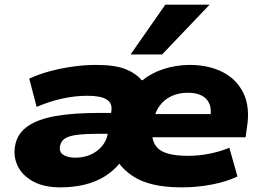

<svg xmlns="http://www.w3.org/2000/svg" viewBox="-20 -797 1127 828"><path d="M240 11Q169 11 122 -15Q75 -41 55.5 -83Q36 -125 46 -173Q56 -222 99.5 -252.5Q143 -283 219.5 -296.5Q296 -310 407 -310H489L475 -220H404Q352 -220 316.5 -216Q281 -212 262 -201Q243 -190 239 -167Q234 -141 253.5 -129Q273 -117 305 -117Q341 -117 370.5 -130Q400 -143 420 -167Q440 -191 445 -221L460 -316Q466 -352 440 -368Q414 -384 357 -384Q304 -384 249 -372Q194 -360 138 -336L106 -458Q150 -478 197.5 -490.5Q245 -503 295 -510Q345 -517 394 -517Q476 -517 521 -499Q566 -481 591 -451H595Q632 -482 686 -499.5Q740 -517 798 -517Q880 -517 940.5 -486Q1001 -455 1030 -395Q1059 -335 1045 -248L1039 -205H603L619 -305H907L887 -290Q893 -326 883 -349.5Q873 -373 849.5 -385Q826 -397 790 -397Q750 -397 718.5 -382Q687 -367 667.5 -339.5Q648 -312 641 -273L638 -253Q628 -189 661.5 -157Q695 -125 790 -125Q838 -125 885 -134.5Q932 -144 969 -160L1004 -36Q956 -13 892.5 -1Q829 11 764 11Q692 11 640 -1.5Q588 -14 552 -38Q516 -62 492 -94H497Q470 -60 431 -36Q392 -12 344 -0.5Q296 11 240 11ZM543 -562 693 -777H884L679 -562Z"/></svg>

Font: Nunito Sans 7pt SemiExpanded Black
Style: Italic
Weight: 900
Width: 6
Italic angle: -9°
Designer: Vernon Adams
Foundry: Vernon Adams
Version: Version 3.101;gftools[0.9.27]